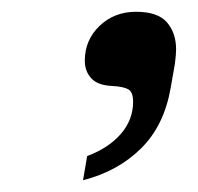

<svg xmlns="http://www.w3.org/2000/svg" viewBox="-20 -793 337 326"><path d="M128 -528Q165 -542 185.5 -566Q206 -590 206 -620Q206 -637 197.5 -641.5Q189 -646 171 -647Q146 -648 135 -660Q124 -672 124 -690Q124 -725 149 -749Q174 -773 211 -773Q248 -773 263.5 -755Q279 -737 279 -709Q279 -701 277 -685L270 -645Q259 -580 219.5 -541Q180 -502 121 -487Z"/></svg>

Font: Be Vietnam SemiBold
Style: Italic
Weight: 600
Italic angle: -9.556°
Designer: Gabriel Lam
Foundry: TypeRant
Version: Version 3.000